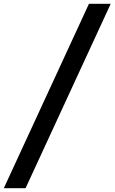

<svg xmlns="http://www.w3.org/2000/svg" viewBox="-50 -843 600 1006"><path d="M-30 143 416 -823H530L84 143Z"/></svg>

Font: Iosevka SS04
Style: Bold Italic
Weight: 700
Italic angle: -9°
Monospace: yes
Designer: Belleve Invis
Foundry: Belleve Invis
Version: Version 19.0.0; ttfautohint (v1.8.4)